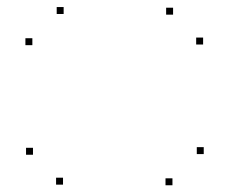

<svg xmlns="http://www.w3.org/2000/svg" viewBox="-20 -611 660 553"><path d="M476.7 -77.4V-97.4H456.7V-77.4ZM566.8 -167.2V-187.2H546.8V-167.2ZM163.3 -570.7V-590.7H143.3V-570.7ZM73.2 -480.9V-500.9H53.2V-480.9ZM565 -482.8V-502.8H545V-482.8ZM478.5 -568.8V-588.8H458.5V-568.8ZM75 -165.3V-185.3H55V-165.3ZM161.5 -79.2V-99.2H141.5V-79.2Z"/></svg>

Font: Monaspace Neon Dots Var
Style: Regular
Weight: 400
Designer: Riley Cran and the Lettermatic Team
Version: Version 1.100 (Monaspace Neon Dots)